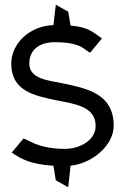

<svg xmlns="http://www.w3.org/2000/svg" viewBox="-20 -697 533 819"><path d="M28 -426C28 -309 125 -289 222 -269C294 -254 388 -245 388 -160C388 -97 318 -62 258 -62C137 -62 99 -104 80 -106L30 -46C71 -19 109 4 208 10L218 72L271 102L281 10C377 -1 465 -79 465 -160C465 -295 357 -319 245 -342C189 -354 105 -359 105 -426C105 -487 151 -518 217 -517C338 -517 346 -474 365 -473L415 -533C377 -558 361 -581 281 -588L271 -647L218 -677L208 -590C101 -586 28 -507 28 -426Z"/></svg>

Font: Charger Sport
Style: Regular
Weight: 400
Designer: Jasper
Foundry: Cannot Into Space Fonts
Version: Version 1.1